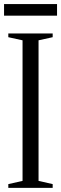

<svg xmlns="http://www.w3.org/2000/svg" viewBox="-20 -904 295 924"><path d="M88.5 -33.5V-710L20 -725V-743H233.5V-725L165.5 -710V-33.5L233.5 -18V0H20V-18ZM254.5 -884.5V-828.5H-0.5V-884.5Z"/></svg>

Font: Merriweather 144pt Light
Style: Regular
Weight: 300
Version: Version 2.100